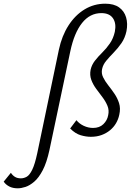

<svg xmlns="http://www.w3.org/2000/svg" viewBox="-195 -731 725 1040"><path d="M-99 289Q-126 289 -145 279Q-164 269 -175 253L-136 205Q-127 219 -114 227Q-101 235 -82 235Q-66 235 -50.5 226.5Q-35 218 -20.5 188.5Q-6 159 7 98L124 -462Q140 -537 176 -593Q212 -649 263 -680Q314 -711 375 -711Q422 -711 450 -691Q478 -671 488 -637Q498 -603 490 -562Q482 -525 463 -497.5Q444 -470 421.5 -447Q399 -424 381 -402.5Q363 -381 358 -357Q353 -334 363.5 -312.5Q374 -291 391 -269.5Q408 -248 424.5 -224Q441 -200 450 -172Q459 -144 451 -109Q446 -85 433.5 -63.5Q421 -42 401 -25.5Q381 -9 355 0.5Q329 10 297 10Q271 10 242 1.5Q213 -7 185 -35L219 -80Q234 -61 258.5 -49.5Q283 -38 309 -38Q344 -38 365 -58.5Q386 -79 391 -107Q397 -134 387 -158Q377 -182 360 -204.5Q343 -227 326 -250Q309 -273 299.5 -298.5Q290 -324 296 -354Q302 -380 319 -402Q336 -424 358.5 -446Q381 -468 400 -495.5Q419 -523 427 -559Q436 -604 417 -632Q398 -660 354 -660Q292 -660 249.5 -606.5Q207 -553 186 -454L73 81Q58 150 36.5 191Q15 232 -9.5 253Q-34 274 -57 281.5Q-80 289 -99 289Z"/></svg>

Font: Ysabeau Office
Style: Italic
Weight: 400
Italic angle: -12°
Designer: Christian Thalmann (Catharsis Fonts)
Version: Version 2.001;gftools[0.9.30]; featfreeze: tnum,lnum,ss02